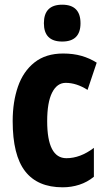

<svg xmlns="http://www.w3.org/2000/svg" viewBox="-20 -788 455 818"><path d="M247 10Q140 10 87 -58.5Q34 -127 34 -272Q34 -354 56.5 -419Q79 -484 127 -522Q175 -560 249 -560Q292 -560 327 -550Q362 -540 392 -521L353 -405Q306 -435 260 -435Q223 -435 202 -393.5Q181 -352 181 -272Q181 -114 263 -114Q322 -114 380 -158V-35Q352 -12 318 -1Q284 10 247 10ZM245 -768Q323 -768 323 -689Q323 -611 245 -611Q167 -611 167 -689Q167 -768 245 -768Z"/></svg>

Font: Noto Sans Arabic ExtCond ExtBd
Style: Regular
Weight: 800
Width: 2
Designer: Monotype Design Team, Nadine Chahine, Nizar Qandah and Khaled Hosny
Foundry: Monotype Imaging Inc.
Version: Version 2.012; ttfautohint (v1.8.4.7-5d5b)